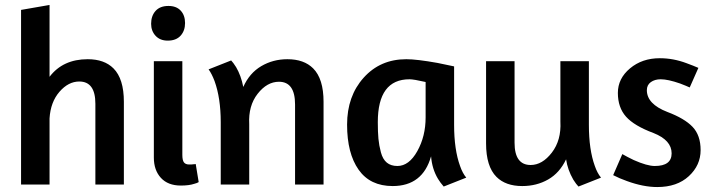

<svg xmlns="http://www.w3.org/2000/svg" viewBox="-20 -745 2883 775"><path d="M180 -725V-435Q234 -506 334 -506Q401 -506 438 -469Q480 -427 480 -334V0H365V-326Q365 -416 300 -416Q256 -416 220 -374.5Q184 -333 180 -267V0H65V-705Z M710 4Q658 4 629.5 -27Q601 -58 601 -109V-498H716V-120Q716 -98 722.5 -89.5Q729 -81 744 -81Q756 -81 761 -82Q767 -82 770 -83L782 -10Q776 -6 764 -3Q743 4 710 4ZM660 -721Q692 -721 709.5 -702Q727 -683 727 -652Q727 -621 709 -601Q691 -581 657 -581Q626 -581 608 -600.5Q590 -620 590 -649Q590 -681 608 -701Q626 -721 660 -721Z M986 -244V0H871V-252Q871 -349 846 -418Q835 -447 822 -465L913 -501Q921 -493 933 -474Q953 -440 962 -394Q987 -450 1034.5 -478Q1082 -506 1140 -506Q1207 -506 1244 -469Q1286 -427 1286 -334V0H1171V-323Q1171 -415 1106 -415Q1058 -415 1020 -366.5Q982 -318 986 -244Z M1813 -477V-241Q1813 -141 1837 -75Q1847 -46 1862 -28L1771 8Q1757 -8 1748 -23Q1724 -63 1720 -114Q1686 6 1565 6Q1474 6 1427.5 -60Q1381 -126 1381 -242Q1381 -357 1448 -431.5Q1515 -506 1620 -506Q1662 -506 1746 -491Q1762 -488 1813 -477ZM1584 -75Q1631 -75 1664.5 -135Q1698 -195 1698 -271V-414Q1650 -425 1633 -425Q1505 -425 1505 -252Q1505 -212 1507.5 -185Q1510 -158 1517.5 -130Q1525 -102 1541.5 -88.5Q1558 -75 1584 -75Z M2242 -254V-498H2357V-241Q2357 -141 2381 -75Q2391 -46 2406 -28L2315 8Q2306 -1 2294 -20Q2271 -60 2265 -102Q2239 -47 2192.5 -20.5Q2146 6 2088 6Q2021 6 1984 -31Q1942 -73 1942 -166V-498H2057V-169Q2057 -79 2122 -79Q2169 -79 2207.5 -129Q2246 -179 2242 -254Z M2643 -510Q2698 -510 2751 -490Q2781 -479 2799 -471L2764 -392Q2751 -398 2725 -408Q2676 -425 2647 -425Q2623 -425 2607 -413.5Q2591 -402 2591 -381Q2591 -325 2674 -293Q2743 -267 2775.5 -233Q2808 -199 2808 -139Q2808 -78 2760.5 -34Q2713 10 2633 10Q2577 10 2511 -14Q2480 -25 2455 -38L2492 -123Q2511 -112 2538 -99Q2592 -75 2623 -75Q2691 -75 2691 -126Q2691 -179 2618 -208Q2540 -237 2507 -274Q2474 -311 2474 -370Q2474 -428 2523 -469Q2572 -510 2643 -510Z"/></svg>

Font: Amaranth
Style: Regular
Weight: 400
Designer: Gesine Todt
Foundry: Gesine Todt
Version: Version 1.000